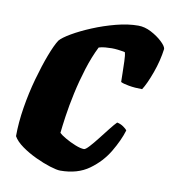

<svg xmlns="http://www.w3.org/2000/svg" viewBox="-63 -557 559 614"><g transform="rotate(10 216.0 -250.0)"><path d="M172 0Q161 0 138.5 -7Q116 -14 90.5 -26Q65 -38 44 -53Q23 -68 14 -84Q14 -128 22 -177.5Q30 -227 43 -273.5Q56 -320 69.5 -355.5Q83 -391 94 -408Q103 -419 129.5 -434.5Q156 -450 192 -465Q228 -480 266.5 -490Q305 -500 338 -500Q359 -500 380 -489Q401 -478 416 -464Q431 -450 432 -441Q427 -402 412.5 -362Q398 -322 385 -302Q361 -302 341.5 -305.5Q322 -309 315 -313Q315 -321 314.5 -340Q314 -359 313.5 -379.5Q313 -400 310 -409Q285 -414 267 -414Q257 -414 245.5 -413Q234 -412 225 -409Q208 -375 195 -333.5Q182 -292 173 -250.5Q164 -209 159 -174Q154 -139 152 -119Q158 -113 173.5 -104Q189 -95 206.5 -88Q224 -81 235 -81Q240 -81 251.5 -93.5Q263 -106 277 -124Q291 -142 304 -158.5Q317 -175 325 -183Q336 -181 345.5 -174.5Q355 -168 358 -163Q348 -130 325.5 -92Q303 -54 265.5 -27Q228 0 172 0Z"/></g></svg>

Font: Texturina Black
Style: Italic
Weight: 900
Italic angle: -11°
Designer: Guillermo Torres Carreño
Foundry: Omnibus-Type
Version: Version 1.002; ttfautohint (v1.8.3)